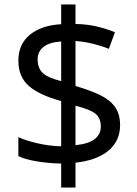

<svg xmlns="http://www.w3.org/2000/svg" viewBox="-20 -779 612 857"><path d="M253 -49Q198 -50 146 -58.5Q94 -67 62 -82V-167Q96 -151 149 -139Q202 -127 253 -126V-328Q154 -355 108 -396Q62 -437 62 -508Q62 -582 113.5 -624Q165 -666 253 -671V-759H317V-672Q370 -671 413.5 -660.5Q457 -650 493 -635L466 -561Q434 -574 395.5 -583.5Q357 -593 317 -596V-395Q383 -376 427 -354.5Q471 -333 493.5 -301.5Q516 -270 516 -220Q516 -150 464 -106.5Q412 -63 317 -53V58H253ZM253 -594Q199 -590 173.5 -569Q148 -548 148 -515Q148 -475 170.5 -453.5Q193 -432 253 -417ZM317 -131Q376 -137 403 -158.5Q430 -180 430 -214Q430 -252 406 -271.5Q382 -291 317 -307Z"/></svg>

Font: Noto Sans Linear A
Style: Regular
Weight: 400
Designer: Monotype Design Team
Foundry: Monotype Imaging Inc.
Version: Version 2.002; ttfautohint (v1.8.4.7-5d5b)